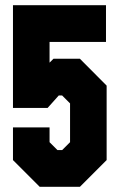

<svg xmlns="http://www.w3.org/2000/svg" viewBox="-20 -720 461 740"><path d="M133 0 30 -103V-229H171V-172L201.5 -141.5H219.5L250 -172V-321.5L219.5 -352H206.5L163.5 -304H30V-700H388.5V-558.5H171V-478.5L186 -493.5H288L391 -390V-103L288 0Z"/></svg>

Font: Tourney Condensed Black
Style: Regular
Weight: 900
Width: 3
Designer: Tyler Finck
Foundry: Etcetera Type Co
Version: Version 1.010; ttfautohint (v1.8.3)